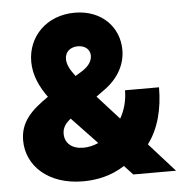

<svg xmlns="http://www.w3.org/2000/svg" viewBox="-52 -768 783 829"><g transform="rotate(-5 339.5 -353.5)"><path d="M275.4 10.7C335.9 10.7 399.4 -2.9 456.1 -40L493.2 0H678.7L567.4 -124C615.2 -187 636.7 -272.5 636.7 -365.2H489.3C489.3 -320.3 477.5 -279.3 458 -245.1L364.3 -348.6L399.4 -374C459 -416 493.2 -474.6 493.2 -540C493.2 -637.7 419.9 -717.8 301.8 -717.8C178.7 -717.8 96.7 -630.9 96.7 -523.4C96.7 -461.9 124 -409.2 155.3 -366.2C81.1 -315.4 32.2 -267.6 32.2 -187.5C32.2 -78.1 124 10.7 275.4 10.7ZM209 -201.2C209 -229 224.6 -247.6 245.1 -263.7L354.5 -148.4C332.5 -138.7 310.5 -133.8 289.1 -133.8C240.2 -133.8 209 -159.2 209 -201.2ZM247.1 -521.5C247.1 -551.8 268.6 -571.3 301.8 -572.3C337.9 -572.3 355.5 -550.8 355.5 -527.3C355.5 -507.8 344.7 -484.4 312.5 -463.9L282.2 -445.3C260.7 -472.7 247.1 -497.1 247.1 -521.5Z"/></g></svg>

Font: Pretendard Black
Style: Regular
Weight: 900
Designer: Base glyphs from Inter by Rasmus Andersson; Hangeul glyphs from Noto Sans CJK(Source Han Sans) by Jang Soo-young and Kan
Foundry: Kil Hyung-jin
Version: Version 1.309;Glyphs 3.2 (3225)